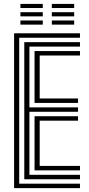

<svg xmlns="http://www.w3.org/2000/svg" viewBox="-20 -972 461 992"><path d="M52.8 0V-800H393.2V-777H79.2V-23H393.2V0ZM158.5 -91.8V-371.5H383.2V-348.5H185V-114.8H393.2V-91.8ZM105.5 -45.8V-754.2H393.2V-731.2H132V-417.2H383.2V-394.5H132V-68.8H393.2V-45.8ZM158.5 -440.2V-708.2H393.2V-685.2H185V-463.2H383.2V-440.2ZM247.8 -930.5V-951.8H363.2V-930.5ZM85.5 -844.8V-866.2H201V-844.8ZM85.5 -887.5V-909H201V-887.5ZM85.5 -930.5V-951.8H201V-930.5ZM247.8 -844.8V-866.2H363.2V-844.8ZM247.8 -887.5V-909H363.2V-887.5Z"/></svg>

Font: Big Shoulders Inline Text Thin ExtraBold
Style: Regular
Weight: 800
Version: Version 2.002